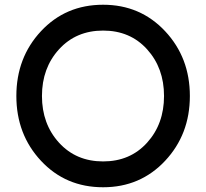

<svg xmlns="http://www.w3.org/2000/svg" viewBox="-20 -780 870 810"><path d="M415 10Q257 10 153 -101.5Q49 -213 49 -375Q49 -537 153 -648.5Q257 -760 415 -760Q572 -760 676.5 -648.5Q781 -537 781 -375Q781 -213 676.5 -101.5Q572 10 415 10ZM229 -178Q301 -99 415 -99Q529 -99 600.5 -178Q672 -257 672 -375Q672 -493 600.5 -572Q529 -651 415 -651Q301 -651 229 -572Q157 -493 157 -375Q157 -257 229 -178Z"/></svg>

Font: Orkney Medium
Style: Regular
Weight: 500
Designer: Samuel Oakes and Alfredo Marco Pradil
Foundry: Alfredo Marco Pradil
Version: 1.0; ttfautohint (v1.5)